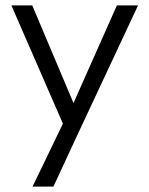

<svg xmlns="http://www.w3.org/2000/svg" viewBox="-20 -490 550 708"><path d="M100 198H177L268 2L489 -470H411L251 -110L99 -470H22L212 -34Z"/></svg>

Font: MV Cash Light
Style: Regular
Weight: 300
Designer: Rodrigo Fuenzalida
Foundry: fragTYPE
Version: Version 1.100;Glyphs 3.1.2 (3151)